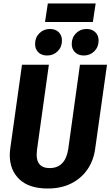

<svg xmlns="http://www.w3.org/2000/svg" viewBox="-20 -1064 633 1100"><path d="M525 -210Q516 -145 481.5 -94Q447 -43 389 -13.5Q331 16 254 16Q147 16 91.5 -36.5Q36 -89 36 -175Q36 -194 39 -215L106 -693H260L192 -206Q190 -186 190 -178Q190 -101 264 -101Q354 -101 371 -210L438 -693H593ZM181 -812Q181 -849 205.5 -873.5Q230 -898 266 -898Q298 -898 316.5 -879.5Q335 -861 335 -832Q335 -795 310.5 -770.5Q286 -746 250 -746Q218 -746 199.5 -764.5Q181 -783 181 -812ZM391 -812Q391 -849 415.5 -873.5Q440 -898 476 -898Q507 -898 526 -879.5Q545 -861 545 -832Q545 -795 520.5 -770.5Q496 -746 460 -746Q429 -746 410 -764.5Q391 -783 391 -812ZM512 -938H238L254 -1044H528Z"/></svg>

Font: Fira Sans Condensed
Style: Bold Italic
Weight: 700
Width: 3
Italic angle: -8°
Designer: Carrois Corporate & Edenspiekermann AG
Foundry: Carrois Corporate GbR & Edenspiekermann AG
Version: Version 4.203